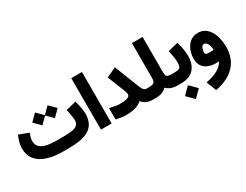

<svg xmlns="http://www.w3.org/2000/svg" viewBox="-87 -1307 2820 2199"><g transform="rotate(-30 1323.0 -208.0)"><path d="M476.1 0H410.2Q291.5 0 203.4 -28.6Q115.2 -57.1 66.9 -116.2Q18.6 -175.3 18.6 -265.6Q18.6 -310.1 30.8 -350.6Q43 -391.1 58.1 -426.8L186.5 -378.9Q178.2 -356.9 170.4 -330.8Q162.6 -304.7 162.6 -277.8Q163.1 -216.3 217.5 -181.4Q272 -146.5 405.3 -146.5H472.7Q544.4 -146.5 596.9 -151.4Q649.4 -156.2 677.7 -177.7Q706.1 -199.2 706.1 -248Q706.1 -262.2 702.4 -287.6Q698.7 -313 693.4 -341.3Q688 -369.6 682.6 -391.6L817.9 -424.8Q825.7 -399.9 832.8 -366.9Q839.8 -334 844.5 -303.5Q849.1 -272.9 849.1 -255.4Q849.1 -171.9 819.3 -121.1Q789.6 -70.3 737.3 -44.2Q685.1 -18.1 617.9 -9Q550.8 0 476.1 0ZM269.5 -463.9 354.5 -548.3 437.5 -465.8 520 -548.3 605 -463.4 520 -378.4 437.5 -461.4 354.5 -378.4Z M910.6 -681.6H1051.8V-0.5H910.6Z M1113.3 -168.5Q1143.1 -161.6 1179.4 -154.3Q1215.8 -147 1244.6 -147Q1273.9 -147 1305.4 -149.9Q1336.9 -152.8 1358.9 -163.8Q1380.9 -174.8 1380.9 -200.2Q1380.9 -211.4 1375 -229.5Q1369.1 -247.6 1365.2 -255.9L1276.4 -480L1405.8 -539.1L1518.6 -251Q1528.3 -225.6 1538.3 -201.7Q1548.3 -177.7 1562.5 -162.1Q1576.7 -146.5 1599.1 -146.5H1619.6V0H1599.1Q1549.3 0 1514.6 -16.4Q1480 -32.7 1455.6 -62.5Q1419.4 -30.8 1370.1 -15.6Q1320.8 -0.5 1252 -0.5Q1208.5 -0.5 1176.8 -5.9Q1145 -11.2 1113.3 -18.6Z M1779.8 -53.7Q1752.4 -26.9 1718.3 -13.4Q1684.1 0 1630.9 0H1600.1V-146.5H1631.8Q1681.6 -146.5 1697.3 -163.3Q1712.9 -180.2 1712.9 -219.2V-681.6H1854V-219.2Q1854 -176.3 1866.9 -161.4Q1879.9 -146.5 1921.4 -146.5H1937V0H1922.4Q1875.5 0 1840.8 -13.7Q1806.2 -27.3 1779.8 -53.7Z M2197.8 -232.4Q2197.8 -126 2140.6 -63Q2083.5 0 1975.6 0H1917V-146.5H1975.6Q2022.5 -146.5 2039.1 -163.1Q2055.7 -179.7 2055.7 -231Q2055.7 -264.2 2047.9 -310.3Q2040 -356.4 2031.7 -391.6L2167 -424.3Q2179.7 -381.3 2188.7 -329.3Q2197.8 -277.3 2197.8 -232.4ZM1935.5 147.9 2027.3 56.6 2119.1 147.9 2027.3 239.7Z M2472.2 -2.9Q2451.7 0 2435.1 0Q2343.8 0 2289.3 -43.5Q2234.9 -86.9 2234.9 -173.8Q2234.9 -213.4 2246.1 -254.2Q2257.3 -294.9 2280.5 -329.6Q2303.7 -364.3 2339.8 -385.3Q2376 -406.2 2425.3 -406.2Q2478.5 -406.2 2516.8 -379.9Q2555.2 -353.5 2579.6 -310.1Q2604 -266.6 2615.7 -214.4Q2627.4 -162.1 2627.4 -110.4Q2627.4 45.4 2537.6 140.6Q2447.8 235.8 2279.8 266.6L2229 135.7Q2320.8 118.7 2383.3 84.5Q2445.8 50.3 2472.2 -2.9ZM2485.8 -148.9Q2478.5 -216.8 2460.4 -239Q2442.4 -261.2 2421.4 -261.2Q2405.3 -261.2 2394.8 -247.6Q2384.3 -233.9 2379.2 -214.4Q2374 -194.8 2374 -176.3Q2374 -159.7 2383.3 -152.1Q2392.6 -144.5 2437.5 -144.5Q2461.9 -144.5 2485.8 -148.9Z"/></g></svg>

Font: Vazir Black FD
Style: Black-FD
Weight: 900
Designer: Saber Rastikerdar
Foundry: Saber Rastikerdar
Version: Version 30.0.0